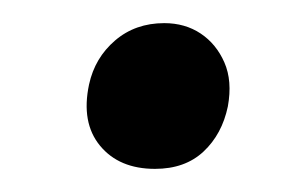

<svg xmlns="http://www.w3.org/2000/svg" viewBox="-20 -358 254 166"><path d="M114 -212Q83 -212 66.5 -232Q50 -252 57 -285Q62 -308 79.5 -323Q97 -338 122 -338Q140 -338 153.5 -329Q167 -320 174 -304Q181 -288 177 -266Q172 -242 156 -227Q140 -212 114 -212Z"/></svg>

Font: Vollkorn Medium
Style: Italic
Weight: 500
Italic angle: -11°
Designer: Friedrich Althausen
Foundry: Friedrich Althausen
Version: Version 5.000